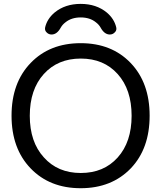

<svg xmlns="http://www.w3.org/2000/svg" viewBox="-20 -989 835 998"><path d="M660.2 -114.3Q560.5 -10.7 399.4 -10.7Q238.3 -10.7 139.2 -113.8Q40 -216.8 40 -387.7Q40 -558.6 139.2 -661.6Q238.3 -764.6 399.4 -764.6Q560.5 -764.6 659.2 -661.6Q757.8 -558.6 757.8 -387.7Q757.8 -216.8 660.2 -114.3ZM208 -170.9Q280.3 -89.8 399.9 -89.8Q519.5 -89.8 591.8 -170.4Q664.1 -251 664.1 -387.2Q664.1 -523.4 591.8 -604Q519.5 -684.6 399.9 -684.6Q280.3 -684.6 207.5 -604Q134.8 -523.4 134.8 -387.2Q134.8 -251 208 -170.9ZM584 -847.7Q585 -843.8 585 -839.8Q585 -829.1 577.1 -821.3Q566.4 -809.6 550.8 -809.6Q522.5 -809.6 502.9 -845.7Q494.1 -861.3 478.5 -873Q447.3 -898.4 399.4 -898.4Q351.6 -898.4 320.3 -873Q304.7 -861.3 295.9 -845.7Q276.4 -809.6 248 -809.6Q232.4 -809.6 221.7 -821.3Q213.9 -829.1 213.9 -839.8Q213.9 -843.8 214.8 -847.7Q225.6 -891.6 263.7 -923.8Q318.4 -968.8 399.4 -968.8Q480.5 -968.8 535.2 -923.8Q573.2 -891.6 584 -847.7Z"/></svg>

Font: Gen Jyuu Gothic Regular
Style: Regular
Weight: 400
Designer: [Source Han Sans]
Ryoko NISHIZUKA  (kana & ideographs); Paul D. Hunt (Latin, Greek & Cyrillic); Wenlong ZHANG  (bopomofo
Version: Version 1.002.20150607